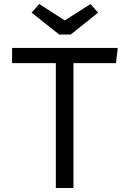

<svg xmlns="http://www.w3.org/2000/svg" viewBox="-20 -948 655 968"><path d="M564.6 -629.7H350.3V0H261.5V-629.7H41V-706.2H573.8ZM306.7 -845.1 436.4 -927.7 474.4 -884.1 336.4 -773.8H278.5L139.5 -884.1L177.9 -927.7Z"/></svg>

Font: Fira Code Fixed
Style: Regular
Weight: 400
Monospace: yes
Designer: Carrois Corporate, Edenspiekermann AG, Nikita Prokopov
Foundry: Carrois Corporate, Edenspiekermann AG, Nikita Prokopov
Version: Version 5.002